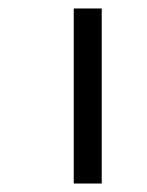

<svg xmlns="http://www.w3.org/2000/svg" viewBox="-20 -466 348 453"><path d="M220 -446V-33H154V-446Z"/></svg>

Font: Ekushey Mukto
Style: Regular
Weight: 400
Designer: Al Mamun Sumon
Foundry: Al Mamun Sumon
Version: Version 1.0